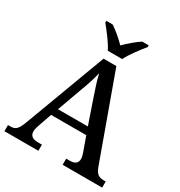

<svg xmlns="http://www.w3.org/2000/svg" viewBox="-212 -1075 1142 1220"><g transform="rotate(30 359.0 -465.5)"><path d="M314 -771H420C441 -816 491 -880 522 -918V-931H475C440 -908 396 -871 366 -840C336 -871 293 -908 258 -931H211V-918C242 -880 293 -816 314 -771ZM1 0H250V-45H221C183 -45 161 -59 161 -91C161 -104 165 -122 171 -138L206 -238H464L503 -129C507 -115 511 -103 511 -91C511 -59 490 -45 455 -45H428V0H718V-45H704C667 -45 648 -57 631 -103L410 -714H316L95 -122C72 -59 56 -45 18 -45H1ZM226 -291 291 -471C313 -528 327 -573 338 -620C349 -572 367 -518 386 -463L445 -291Z"/></g></svg>

Font: Noto Serif Medium
Style: Regular
Weight: 500
Designer: Monotype Design Team
Foundry: Monotype Imaging Inc.
Version: Version 2.013